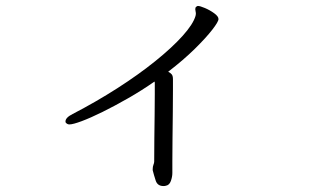

<svg xmlns="http://www.w3.org/2000/svg" viewBox="-20 -569 1040 645"><path d="M493 -1Q493 -9 495.5 -15.5Q498 -22 498 -26Q498 -62 498.5 -104.5Q499 -147 499.5 -186Q500 -225 500 -252V-290Q500 -293 499 -295Q456 -265 410.5 -239Q365 -213 324.5 -193Q284 -173 254.5 -162Q225 -151 213 -151Q206 -151 201 -157Q200 -158 200 -161Q200 -174 224 -186Q303 -227 374 -272.5Q445 -318 501.5 -363.5Q558 -409 593.5 -448.5Q629 -488 637 -516Q637 -518 637.5 -519.5Q638 -521 638 -522Q638 -527 637 -531Q636 -535 636 -538Q636 -544 639 -546Q642 -549 645 -549Q652 -549 668.5 -542Q685 -535 699.5 -524.5Q714 -514 714 -505Q714 -496 693 -469Q672 -442 634.5 -405Q597 -368 545 -328Q553 -324 557 -319Q561 -314 561 -303Q561 -296 561 -264.5Q561 -233 560.5 -189.5Q560 -146 559.5 -102Q559 -58 559 -26.5Q559 5 559 12Q559 25 554 39Q549 53 537 55Q534 56 529 56Q509 56 503 37.5Q497 19 493 3Z"/></svg>

Font: Klee One SemiBold
Style: Regular
Weight: 600
Designer: Fontworks Inc.
Foundry: Fontworks Inc.
Version: Version 1.00;January 12, 2022;FontCreator 13.0.0.2683 64-bit